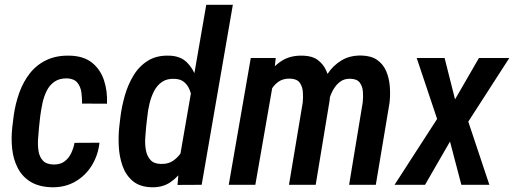

<svg xmlns="http://www.w3.org/2000/svg" viewBox="-20 -770 2142 800"><path d="M202.6 -84.5Q230 -84 247.8 -96.7Q265.6 -109.4 275.9 -130.4Q286.1 -151.4 290.5 -174.8L394.5 -175.3Q388.7 -123 362.5 -80.6Q336.4 -38.1 293.7 -13.4Q251 11.2 196.3 10.3Q142.1 8.8 107.4 -12.5Q72.8 -33.7 54.2 -69.6Q35.6 -105.5 30.8 -149.4Q25.9 -193.4 31.2 -240.2L37.1 -288.1Q43.9 -337.4 60.3 -383.3Q76.7 -429.2 104.5 -464.6Q132.3 -500 173.8 -519.8Q215.3 -539.6 271 -538.1Q329.1 -536.6 363.8 -508.5Q398.4 -480.5 413.3 -435.5Q428.2 -390.6 425.8 -337.9L321.8 -338.4Q322.3 -361.3 319.1 -385Q315.9 -408.7 302.5 -425.3Q289.1 -441.9 261.2 -443.4Q228.5 -444.3 207.8 -430.2Q187 -416 175 -392.3Q163.1 -368.7 157.2 -341.1Q151.4 -313.5 147.9 -288.1L142.6 -239.7Q140.6 -218.8 138.7 -192.4Q136.7 -166 140.4 -141.6Q144 -117.2 158.2 -101.3Q172.4 -85.4 202.6 -84.5Z M729.5 -116.2 839.4 -750H950.2L820.3 0L719.7 0.5ZM477.1 -242.7 481.9 -283.7Q487.3 -326.7 500.2 -372.1Q513.2 -417.5 536.6 -456.1Q560.1 -494.6 596.7 -517.3Q633.3 -540 686 -538.1Q731 -536.6 757.6 -511.2Q784.2 -485.8 797.1 -447.5Q810.1 -409.2 813 -367.4Q815.9 -325.7 813 -291L805.7 -233.4Q799.3 -196.3 785.4 -153.3Q771.5 -110.4 748.3 -72.8Q725.1 -35.2 691.4 -11.7Q657.7 11.7 611.8 10.3Q562 8.8 533 -15.9Q503.9 -40.5 490.5 -78.9Q477.1 -117.2 474.9 -160.4Q472.7 -203.6 477.1 -242.7ZM593.8 -284.2 588.9 -241.7Q586.9 -221.2 585.2 -195.1Q583.5 -168.9 587.9 -144.5Q592.3 -120.1 606.7 -103.8Q621.1 -87.4 650.4 -86.9Q683.1 -85.9 706.3 -103.8Q729.5 -121.6 743.7 -149.4Q757.8 -177.2 764.2 -204.6L781.2 -319.3Q782.2 -338.4 779.5 -359.1Q776.9 -379.9 769 -398.2Q761.2 -416.5 746.6 -428.5Q731.9 -440.4 709 -441.4Q676.8 -443.4 655.5 -429Q634.3 -414.6 621.8 -390.1Q609.4 -365.7 602.8 -337.6Q596.2 -309.6 593.8 -284.2Z M1116.2 -414.6 1043.9 0H933.1L1024.9 -528.3H1128.9ZM1076.7 -283.2 1041 -282.7Q1045.4 -325.7 1058.3 -371.1Q1071.3 -416.5 1094.5 -455.1Q1117.7 -493.7 1154.3 -516.8Q1190.9 -540 1243.2 -538.1Q1281.2 -537.1 1304.4 -519.8Q1327.6 -502.4 1339.6 -475.1Q1351.6 -447.8 1354.2 -415.5Q1356.9 -383.3 1353.5 -352.1L1295.4 0H1184.1L1241.2 -341.8Q1243.7 -363.8 1241.9 -386.7Q1240.2 -409.7 1228.8 -425.5Q1217.3 -441.4 1189 -442.4Q1158.7 -443.4 1138.2 -428Q1117.7 -412.6 1105.2 -387.5Q1092.8 -362.3 1086.2 -334.5Q1079.6 -306.6 1076.7 -283.2ZM1342.8 -313.5 1291.5 -301.3Q1295.4 -341.8 1308.3 -384Q1321.3 -426.3 1344.5 -461.7Q1367.7 -497.1 1402.8 -518.3Q1438 -539.6 1486.3 -538.6Q1527.3 -537.6 1552.2 -519.8Q1577.1 -502 1589.4 -472.9Q1601.6 -443.8 1604.2 -409.7Q1606.9 -375.5 1603 -341.3L1545.9 0H1434.6L1491.2 -342.3Q1493.7 -364.3 1492.2 -387.2Q1490.7 -410.2 1479 -425.8Q1467.3 -441.4 1439 -441.9Q1414.6 -442.4 1397.7 -429.9Q1380.9 -417.5 1369.4 -397.7Q1357.9 -377.9 1351.8 -355.5Q1345.7 -333 1342.8 -313.5Z M1832.5 -528.3 1876 -356 1975.6 -528.3H2102.1L1931.2 -263.2L2019 0H1902.3L1855 -180.2L1751 0H1624L1801.3 -274.4L1716.3 -528.3Z"/></svg>

Font: Roboto Condensed Medium
Style: Italic
Weight: 500
Italic angle: -12°
Designer: Christian Robertson
Foundry: Google
Version: Version 3.0; 2020